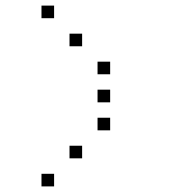

<svg xmlns="http://www.w3.org/2000/svg" viewBox="-20 -693 640 685"><path d="M129 -673Q128 -673 128 -673Q128 -673 128 -672V-629Q128 -628 128 -628Q128 -628 129 -628H172Q173 -628 173 -628Q173 -628 173 -629V-672Q173 -673 173 -673Q173 -673 172 -673ZM229 -573Q228 -573 228 -573Q228 -573 228 -572V-529Q228 -528 228 -528Q228 -528 229 -528H272Q273 -528 273 -528Q273 -528 273 -529V-572Q273 -573 273 -573Q273 -573 272 -573ZM329 -473Q328 -473 328 -473Q328 -473 328 -472V-429Q328 -428 328 -428Q328 -428 329 -428H372Q373 -428 373 -428Q373 -428 373 -429V-472Q373 -473 373 -473Q373 -473 372 -473ZM329 -373Q328 -373 328 -373Q328 -373 328 -372V-329Q328 -328 328 -328Q328 -328 329 -328H372Q373 -328 373 -328Q373 -328 373 -329V-372Q373 -373 373 -373Q373 -373 372 -373ZM329 -273Q328 -273 328 -273Q328 -273 328 -272V-229Q328 -228 328 -228Q328 -228 329 -228H372Q373 -228 373 -228Q373 -228 373 -229V-272Q373 -273 373 -273Q373 -273 372 -273ZM229 -173Q228 -173 228 -173Q228 -173 228 -172V-129Q228 -128 228 -128Q228 -128 229 -128H272Q273 -128 273 -128Q273 -128 273 -129V-172Q273 -173 273 -173Q273 -173 272 -173ZM129 -73Q128 -73 128 -73Q128 -73 128 -72V-29Q128 -28 128 -28Q128 -28 129 -28H172Q173 -28 173 -28Q173 -28 173 -29V-72Q173 -73 173 -73Q173 -73 172 -73Z"/></svg>

Font: Doto Light
Style: Regular
Weight: 300
Monospace: yes
Version: Version 1.000